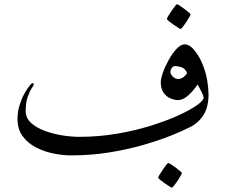

<svg xmlns="http://www.w3.org/2000/svg" viewBox="-20 -728 1064 905"><path d="M962.9 -282.7Q962.9 -225.1 940.2 -187.7Q917.5 -150.4 876 -128.9Q841.8 -111.3 785.2 -88.6Q728.5 -65.9 654.8 -44.7Q581.1 -23.4 495.1 -9.5Q409.2 4.4 315.9 4.4Q276.4 4.4 232.4 -4.4Q188.5 -13.2 149.7 -33.2Q110.8 -53.2 86.7 -86.2Q62.5 -119.1 62.5 -167Q62.5 -201.7 72.3 -232.4Q82 -263.2 95 -286.6Q107.9 -310.1 118.9 -323.2Q129.9 -336.4 131.8 -336.4Q134.3 -336.4 137 -334.7Q139.6 -333 139.6 -330.6Q139.6 -327.1 129.9 -312.7Q120.1 -298.3 110.6 -271.7Q101.1 -245.1 101.1 -204.6Q101.1 -171.9 126.2 -148.9Q151.4 -126 190.9 -111.3Q230.5 -96.7 273.9 -89.8Q317.4 -83 354 -83Q444.8 -83 530.8 -97.7Q616.7 -112.3 690.9 -135.5Q765.1 -158.7 820.8 -184.1Q876.5 -209.5 908 -231.9Q939.5 -254.4 939.5 -267.1Q939.5 -274.4 933.3 -287.8Q927.2 -301.3 920.4 -313.5Q913.6 -325.7 910.6 -329.1Q891.1 -299.3 866.7 -277.8Q842.3 -256.3 819.3 -256.3Q801.3 -256.3 782.5 -264.6Q763.7 -272.9 750.7 -291.5Q737.8 -310.1 737.8 -340.3Q737.8 -356.9 748 -386.2Q758.3 -415.5 775.4 -446Q792.5 -476.6 812.3 -497.8Q832 -519 851.1 -519Q874 -519 898.4 -488.5Q922.9 -458 938 -416.5Q951.7 -381.3 957.3 -345.2Q962.9 -309.1 962.9 -282.7ZM861.8 -384.3Q852.5 -405.3 835.7 -410.9Q818.8 -416.5 805.2 -416.5Q794.9 -416.5 789.1 -407Q783.2 -397.5 783.2 -390.1Q783.2 -377.9 794.9 -366.7Q806.6 -355.5 819.3 -355.5Q832.5 -355.5 844.7 -364.5Q856.9 -373.5 861.8 -384.3ZM878.4 -660.6Q878.4 -658.2 872.3 -647.2Q866.2 -636.2 857.7 -623.3Q849.1 -610.4 841.3 -600.8Q833.5 -591.3 830.6 -591.3Q829.1 -591.3 819.1 -597.7Q809.1 -604 796.9 -612.5Q784.7 -621.1 775.6 -628.7Q766.6 -636.2 766.6 -638.7Q766.6 -641.6 772.9 -652.3Q779.3 -663.1 788.1 -676Q796.9 -689 804.4 -698.5Q812 -708 814 -708Q816.9 -708 827.1 -701.4Q837.4 -694.8 849.1 -686Q860.8 -677.2 869.6 -669.7Q878.4 -662.1 878.4 -660.6ZM837.4 87.4Q837.4 89.8 831.3 100.8Q825.2 111.8 816.7 124.8Q808.1 137.7 800.3 147.2Q792.5 156.7 789.6 156.7Q788.1 156.7 778.1 150.4Q768.1 144 755.9 135.5Q743.7 127 734.6 119.4Q725.6 111.8 725.6 109.4Q725.6 106.4 731.9 95.7Q738.3 85 747.1 72Q755.9 59.1 763.4 49.6Q771 40 772.9 40Q775.9 40 786.1 46.6Q796.4 53.2 808.1 62Q819.8 70.8 828.6 78.4Q837.4 85.9 837.4 87.4Z"/></svg>

Font: Scheherazade New Rohingya
Style: Regular
Weight: 400
Designer: SIL International
Foundry: SIL International
Version: Version 3.000 ; LngRng